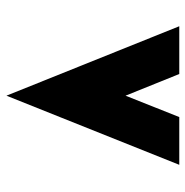

<svg xmlns="http://www.w3.org/2000/svg" viewBox="-10 -750 590 611"><g transform="rotate(-90 285.5 -444.0)"><path d="M287 -719 508 -169H356L287 -340L219 -169H67Z"/></g></svg>

Font: PostBus
Style: Regular
Weight: 400
Designer: Peter Wiegel
Version: Version 1.001